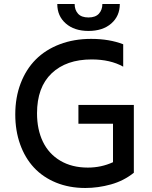

<svg xmlns="http://www.w3.org/2000/svg" viewBox="-20 -932 761 962"><path d="M423.3 -777Q352.3 -777 309.7 -814.3Q267 -851.6 267 -911.9H354Q354 -882.5 370.9 -863.5Q387.8 -844.5 423.3 -844.5Q458.5 -844.5 475.7 -863.6Q492.9 -882.8 492.9 -911.9H580.3Q580.3 -851.6 537.6 -814.3Q495 -777 423.3 -777ZM372.9 -406.2H650.6V-66.4Q600.1 -25.9 535.9 -8Q471.6 9.9 407.3 9.9Q327.1 9.9 261 -17Q195 -44 150 -92.5Q105.1 -141 80.8 -209.2Q56.5 -277.3 56.5 -358.7Q56.5 -443.9 83.5 -514.4Q110.4 -584.9 159.4 -634.1Q208.5 -683.2 279.5 -710.2Q350.5 -737.2 436.4 -737.2Q527.7 -737.2 597.3 -710.2V-598Q532.7 -634.2 438.9 -634.2Q312.1 -634.2 238.8 -564.6Q165.5 -495 165.5 -364.3Q165.5 -283.4 194.8 -222.3Q224.1 -161.2 282.1 -126.8Q340.2 -92.3 420.1 -92.3Q487.2 -92.3 546.2 -119.3V-312.1H372.9Z"/></svg>

Font: TID UI Medium
Style: Regular
Weight: 500
Designer: The TID Project Authors
Foundry: Bakken & Bæck
Version: Version 1.001;hotconv 1.0.109;makeotfexe 2.5.65596